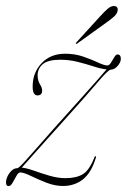

<svg xmlns="http://www.w3.org/2000/svg" viewBox="-26 -611 422 638"><path d="M41 -38Q35 -38 28.8 -26.8Q22.5 -15.5 16 -4Q9.5 7.5 2.5 7.5Q-6 7.5 -6 -5Q-6 -20 5.5 -36Q17 -52 31.5 -52Q36 -52 58.2 -76.5Q80.5 -101 114 -139.5Q147.5 -178 186 -220.5Q217.5 -255.5 247 -288.5Q276.5 -321.5 298.2 -346Q320 -370.5 328 -380.5Q310.5 -382 286 -390Q261.5 -398 233 -405.2Q204.5 -412.5 174 -412.5Q133.5 -412.5 116.2 -397.8Q99 -383 99 -360.5Q99 -343 107.5 -329.5Q114 -319.5 114 -310Q114 -294 98.5 -294Q82.5 -294 82.5 -323.5Q82.5 -369.5 112.2 -401Q142 -432.5 190.5 -432.5Q223 -432.5 251 -422.8Q279 -413 299.8 -403.2Q320.5 -393.5 330.5 -393.5Q337 -393.5 342.8 -402.8Q348.5 -412 353.8 -421Q359 -430 364.5 -430Q375.5 -430 375.5 -415.5Q375.5 -404 364.8 -391.8Q354 -379.5 342 -379.5Q334 -379.5 298.2 -337.2Q262.5 -295 190.5 -215Q160 -181 131 -148.8Q102 -116.5 79.8 -91.5Q57.5 -66.5 46.5 -54Q62.5 -52.5 87 -43.8Q111.5 -35 139 -27Q166.5 -19 191.5 -19Q228 -19 249.8 -32.5Q271.5 -46 288 -89Q289.5 -92.5 291.5 -92Q294 -91 292.5 -86.5Q277 -36 249 -14.5Q221 7 183.5 7Q156 7 127.5 -4.2Q99 -15.5 75.8 -26.8Q52.5 -38 41 -38ZM307 -557Q321.5 -573 332 -582Q342.5 -591 352 -591Q360.5 -591 363.5 -586Q366.5 -581 364.5 -574Q362.5 -564.5 353 -556Q343.5 -547.5 329.5 -537.5L231.5 -467Q228 -464 226 -466Q225 -467.5 228.5 -471Z"/></svg>

Font: Fraunces 144pt Thin
Style: Italic
Weight: 100
Italic angle: -16°
Version: Version 1.000;[b76b70a41]